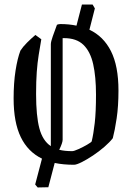

<svg xmlns="http://www.w3.org/2000/svg" viewBox="-20 -717 582 846"><path d="M162 -544Q156 -509 150.5 -475Q145 -441 142 -400Q139 -359 139 -303Q139 -206 153.5 -151.5Q168 -97 204 -73V-522Q204 -533 212.5 -557Q221 -581 231 -608Q239 -611 246 -611Q284 -611 317 -604L341 -697H388L398 -680L374 -586Q436 -557 469 -491.5Q502 -426 502 -318Q502 -249 494 -195.5Q486 -142 477 -108Q464 -91 440.5 -70.5Q417 -50 390 -32Q363 -14 340 -2.5Q317 9 306 9Q259 9 221 1L193 108L146 109L135 96L165 -18Q103 -48 71.5 -113Q40 -178 40 -283Q40 -352 48.5 -406Q57 -460 70 -494Q81 -511 99 -529Q117 -547 136 -563ZM256 -101Q256 -88 241 -57Q265 -51 298 -51Q306 -51 326 -60Q346 -69 364 -79.5Q382 -90 384 -94Q392 -127 397.5 -175.5Q403 -224 403 -300Q403 -379 390.5 -434.5Q378 -490 347.5 -519.5Q317 -549 262 -549Q258 -549 256 -549Z"/></svg>

Font: Grenze Gotisch
Style: Regular
Weight: 400
Designer: Renata Polastri
Foundry: Omnibus-Type
Version: Version 1.001